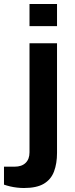

<svg xmlns="http://www.w3.org/2000/svg" viewBox="-77 -744 375 963"><path d="M71 -613V-724H209V-613ZM43 199Q27 199 9 197Q-9 195 -26 191Q-43 187 -57 182V92H-4Q32 92 51.5 73Q71 54 71 20V-527H209V23Q209 76 194 116Q179 156 143 177.5Q107 199 43 199Z"/></svg>

Font: Archivo SemiBold Expanded SemiBold
Style: Regular
Weight: 600
Width: 7
Version: Version 2.001